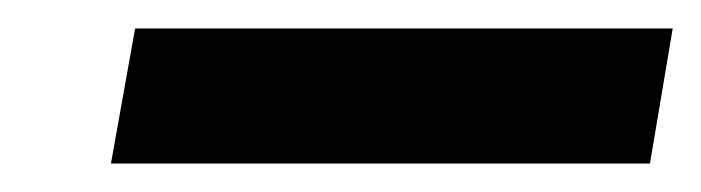

<svg xmlns="http://www.w3.org/2000/svg" viewBox="-20 -692 493 135"><path d="M58 -577 75 -672H453L437 -577Z"/></svg>

Font: DM Sans 24pt
Style: Bold Italic
Weight: 700
Italic angle: -10°
Designer: Colophon Foundry, Jonny Pinhorn
Foundry: Colophon Foundry
Version: Version 4.004;gftools[0.9.30]